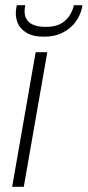

<svg xmlns="http://www.w3.org/2000/svg" viewBox="-20 -723 339 743"><path d="M27 0 118 -521H163L72 0ZM150 -581Q106 -581 80.5 -597.5Q55 -614 46.5 -639Q38 -664 43 -692L45 -703H78Q69 -662 89 -640.5Q109 -619 157 -619Q205 -619 231 -642Q257 -665 266 -703H299L297 -692Q291 -664 273 -639Q255 -614 224 -597.5Q193 -581 150 -581Z"/></svg>

Font: DM Sans 10pt ExtraLight
Style: Italic
Weight: 250
Italic angle: -10°
Version: Version 4.004;gftools[0.9.30]